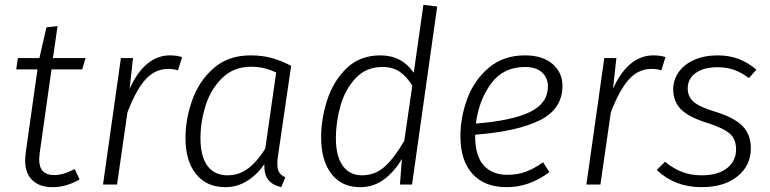

<svg xmlns="http://www.w3.org/2000/svg" viewBox="-20 -763 3185 794"><path d="M144 -129Q142 -111 142 -104Q142 -39 204 -39Q242 -39 289 -64L309 -21Q255 11 197 11Q144 11 114 -17.5Q84 -46 84 -99Q84 -109 86 -129L135 -476H47L54 -523H143L172 -650L218 -655L199 -523H334L320 -476H193Z M733 -527 716 -472Q700 -478 675 -478Q620 -478 580.5 -433Q541 -388 507 -298L464 0H406L480 -523H530L516 -396Q579 -534 683 -534Q710 -534 733 -527Z M1184 -491 1129 -114Q1127 -103 1127 -84Q1127 -63 1134.5 -50.5Q1142 -38 1160 -30L1143 11Q1108 3 1090 -18.5Q1072 -40 1073 -84Q1043 -40 1001.5 -14.5Q960 11 912 11Q834 11 790.5 -43.5Q747 -98 747 -192Q747 -270 775 -349Q803 -428 863.5 -481Q924 -534 1016 -534Q1065 -534 1104 -523Q1143 -512 1184 -491ZM809 -192Q809 -116 838 -77Q867 -38 921 -38Q968 -38 1005.5 -66Q1043 -94 1077 -148L1122 -463Q1074 -487 1018 -487Q947 -487 899.5 -441Q852 -395 830.5 -327Q809 -259 809 -192Z M1788 -736 1684 0H1634L1642 -106Q1611 -53 1568 -21Q1525 11 1469 11Q1393 11 1350.5 -44Q1308 -99 1308 -195Q1308 -271 1333 -349Q1358 -427 1413 -480.5Q1468 -534 1553 -534Q1642 -534 1691 -462L1731 -743ZM1369 -192Q1369 -117 1397.5 -77.5Q1426 -38 1477 -38Q1531 -38 1571 -74Q1611 -110 1652 -181L1685 -409Q1663 -445 1634 -465.5Q1605 -486 1561 -486Q1494 -486 1450.5 -439.5Q1407 -393 1388 -325.5Q1369 -258 1369 -192Z M1945 -206V-200Q1945 -118 1980.5 -79Q2016 -40 2078 -40Q2119 -40 2153.5 -52.5Q2188 -65 2226 -92L2252 -51Q2210 -20 2166.5 -4.5Q2123 11 2074 11Q1984 11 1934 -44Q1884 -99 1884 -199Q1884 -278 1912.5 -355Q1941 -432 2001.5 -483Q2062 -534 2151 -534Q2224 -534 2265 -498.5Q2306 -463 2306 -408Q2306 -312 2212 -265.5Q2118 -219 1945 -206ZM1948 -252Q2098 -264 2172 -300Q2246 -336 2246 -406Q2246 -440 2222 -463Q2198 -486 2151 -486Q2061 -486 2010.5 -417Q1960 -348 1948 -252Z M2732 -527 2715 -472Q2699 -478 2674 -478Q2619 -478 2579.5 -433Q2540 -388 2506 -298L2463 0H2405L2479 -523H2529L2515 -396Q2578 -534 2682 -534Q2709 -534 2732 -527Z M3108 -475 3077 -440Q3047 -463 3016 -474Q2985 -485 2947 -485Q2891 -485 2857.5 -461.5Q2824 -438 2824 -397Q2824 -363 2849 -341.5Q2874 -320 2938 -301Q3016 -277 3050.5 -242Q3085 -207 3085 -150Q3085 -78 3029.5 -33.5Q2974 11 2881 11Q2771 11 2696 -60L2730 -94Q2763 -67 2799.5 -52.5Q2836 -38 2882 -38Q2949 -38 2986.5 -67.5Q3024 -97 3024 -145Q3024 -187 2998.5 -210Q2973 -233 2904 -255Q2827 -279 2795.5 -311.5Q2764 -344 2764 -394Q2764 -432 2786 -464Q2808 -496 2850 -515Q2892 -534 2948 -534Q2996 -534 3035 -519Q3074 -504 3108 -475Z"/></svg>

Font: FiraGO Light
Style: Italic
Weight: 300
Italic angle: -8°
Designer: bBox Type GmbH
Foundry: bBox Type GmbH
Version: Version 1.001